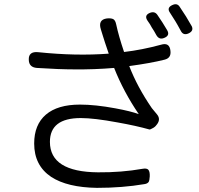

<svg xmlns="http://www.w3.org/2000/svg" viewBox="-20 -865 959 927"><path d="M448 42Q305 40 227 -11Q145 -66 145 -172Q145 -263 201.5 -311.5Q258 -360 366 -360Q440 -360 537 -342Q612 -328 650 -314Q577 -421 531 -537Q435 -529 339 -530Q267 -530 158 -537Q120 -540 119 -576Q117 -618 165 -613Q347 -594 505 -606Q483 -670 476 -694Q473 -703 467 -723Q452 -770 496 -776Q517 -778 527 -772.5Q537 -767 541 -747Q553 -691 579 -614Q665 -624 757 -649Q799 -662 803 -619Q807 -585 775 -577Q708 -560 604 -546Q643 -445 713 -343Q717 -338 725 -328.5Q733 -319 737 -314Q757 -291 739 -266L735 -261Q728 -251 715 -245Q705 -239 701 -240Q637 -258 547 -274Q434 -295 370 -295Q221 -295 221 -180Q221 -35 453 -33Q566 -32 668 -50Q689 -54 696.5 -45Q704 -36 703 -13Q702 5 698 13Q692 22 677 24Q571 42 448 42ZM734 -697Q724 -716 713 -732Q705 -748 693 -764Q674 -791 704 -803Q727 -812 740 -793Q765 -757 786 -721Q803 -694 773 -682Q748 -671 734 -697ZM853 -716Q848 -726 837 -745Q830 -756 827 -762Q809 -790 801 -803Q783 -828 813 -841Q835 -851 847 -833Q880 -785 906 -738Q916 -716 891 -704Q865 -692 853 -716Z"/></svg>

Font: GenSenRounded JP R
Style: Regular
Weight: 400
Version: Version 1.501;PS 1;hotconv 16.6.51;makeotf.lib2.5.65220